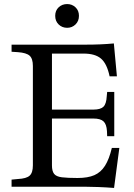

<svg xmlns="http://www.w3.org/2000/svg" viewBox="-20 -920 660 946"><path d="M542 6Q504 3 464.5 1.5Q425 0 398 0H37V-35L68 -38Q110 -40 126 -54.5Q142 -69 142 -105V-595Q142 -631 126 -645.5Q110 -660 68 -663L37 -665V-700H400Q441 -700 475 -701.5Q509 -703 541 -706L556 -544H520Q507 -606 478 -631Q449 -656 392 -656H236V-380H440Q475 -380 489.5 -394Q504 -408 506 -446L508 -467H543V-249H508L507 -274Q505 -308 490 -322Q475 -336 440 -336H236V-105Q236 -77 246.5 -63.5Q257 -50 284.5 -46.5Q312 -43 362 -43Q413 -43 445 -57Q477 -71 497.5 -103.5Q518 -136 531 -191H568ZM311 -783Q286 -783 269 -799.5Q252 -816 252 -842Q252 -868 269 -884Q286 -900 311 -900Q335 -900 352 -884Q369 -868 369 -842Q369 -816 352 -799.5Q335 -783 311 -783Z"/></svg>

Font: Hedvig Letters Serif 18pt
Style: Regular
Weight: 400
Designer: Alexander Örn & Tor Weibull
Foundry: Kanon Foundry
Version: Version 1.000